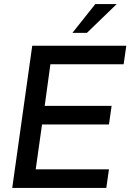

<svg xmlns="http://www.w3.org/2000/svg" viewBox="-20 -921 639 941"><path d="M40 0 138 -697H599L586 -606H227L199 -402H527L514 -311H186L155 -91H514L501 0ZM335 -760 447 -901H552L406 -760Z"/></svg>

Font: Hanken Grotesk Medium
Style: Italic
Weight: 500
Italic angle: -8°
Designer: Alfredo Marco Pradil
Foundry: Hanken Design Co.
Version: Version 3.013